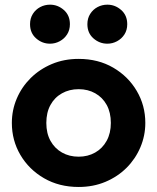

<svg xmlns="http://www.w3.org/2000/svg" viewBox="-20 -766 656 802"><path d="M308.5 15Q227 15 164 -21.5Q101 -58 65.2 -118.8Q29.5 -179.5 29.5 -252.5Q29.5 -306 50 -354.2Q70.5 -402.5 108 -439.8Q145.5 -477 196.5 -498.5Q247.5 -520 308.5 -520Q390 -520 452.8 -483.5Q515.5 -447 551.2 -386.2Q587 -325.5 587 -252.5Q587 -199.5 566.5 -151Q546 -102.5 508.8 -65.2Q471.5 -28 420.5 -6.5Q369.5 15 308.5 15ZM308.5 -111.5Q347 -111.5 377.5 -128.8Q408 -146 425.5 -177.8Q443 -209.5 443 -252.5Q443 -296 425.8 -327.5Q408.5 -359 378 -376.2Q347.5 -393.5 308.5 -393.5Q269.5 -393.5 238.8 -376.2Q208 -359 190.8 -327.5Q173.5 -296 173.5 -252.5Q173.5 -209 191 -177.5Q208.5 -146 239 -128.8Q269.5 -111.5 308.5 -111.5ZM189 -583.5Q156 -583.5 130.8 -605.8Q105.5 -628 105.5 -665Q105.5 -689.5 117.2 -708Q129 -726.5 148 -736.5Q167 -746.5 189 -746.5Q221.5 -746.5 246.8 -724.2Q272 -702 272 -665Q272 -640.5 260.2 -622.2Q248.5 -604 229.5 -593.8Q210.5 -583.5 189 -583.5ZM428.5 -583.5Q395.5 -583.5 370.2 -605.8Q345 -628 345 -665Q345 -689.5 356.8 -708Q368.5 -726.5 387.5 -736.5Q406.5 -746.5 428.5 -746.5Q461 -746.5 486.2 -724.2Q511.5 -702 511.5 -665Q511.5 -640.5 499.8 -622.2Q488 -604 469 -593.8Q450 -583.5 428.5 -583.5Z"/></svg>

Font: Geologica Thin Roman SemiBold
Style: Regular
Weight: 600
Version: Version 1.010;gftools[0.9.28]